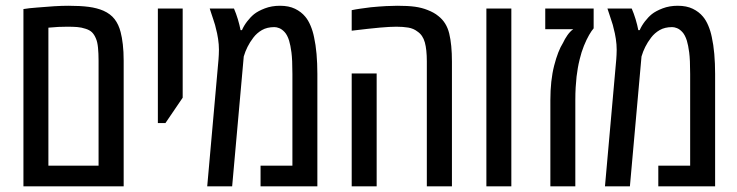

<svg xmlns="http://www.w3.org/2000/svg" viewBox="-20 -660 2611 680"><path d="M63 0V-627.9Q72.3 -629.4 84.7 -630.9Q97.2 -632.3 111.3 -633.3Q143.1 -636.2 171.6 -637.9Q200.2 -639.6 222.2 -639.6Q264.6 -639.6 294.2 -635.7Q323.7 -631.8 346.2 -622.1Q371.6 -610.8 386 -592Q400.4 -573.2 407.2 -546.4Q412.1 -527.8 415 -502.7Q418 -477.5 418 -444.8V0ZM151.4 -73.2H329.1V-445.3Q329.1 -470.7 327.1 -491Q325.2 -511.2 319.8 -523.4Q314 -537.6 305.7 -545.7Q297.4 -553.7 283.2 -558.1Q268.6 -563 253.7 -564.2Q238.8 -565.4 218.3 -565.4Q202.6 -565.4 187 -564.7Q171.4 -564 151.4 -562Z M539.1 -224.1V-629.9H627V-314L565.9 -224.1Z M713.9 0 753.9 -449.7Q754.4 -456.5 754.9 -466.1Q755.4 -475.6 755.4 -483.9Q755.4 -502.4 752.4 -522.2Q749.5 -542 744.1 -561.5Q743.2 -566.4 741.7 -571.5Q740.2 -576.7 738.5 -581.5Q736.8 -586.4 735.4 -591.3Q731.9 -601.1 729 -610.6Q726.1 -620.1 722.7 -629.9H808.6Q816.4 -611.8 822.5 -591.6Q828.6 -571.3 832 -553.2H836.9Q843.3 -568.4 855.2 -584Q867.2 -599.6 879.9 -609.9Q894 -621.1 918.2 -630.4Q942.4 -639.6 971.7 -639.6Q1002.9 -639.6 1024.9 -628.9Q1046.9 -618.2 1061 -601.1Q1071.8 -588.4 1079.8 -569.3Q1087.9 -550.3 1092.3 -528.3Q1098.1 -502.4 1101.1 -468.8Q1104 -435.1 1104 -398.4V0H902.8V-73.2H1015.6V-397.9Q1015.6 -448.7 1012.2 -474.4Q1008.8 -500 1003.9 -516.1Q997.6 -536.1 988 -546.4Q978.5 -556.6 969 -560.3Q959.5 -564 952.1 -564Q925.8 -564 907.7 -553.5Q889.6 -543 877.4 -526.9Q864.7 -510.3 856.7 -494.1Q848.6 -478 843.3 -460L802.2 0Z M1491.7 0V-442.4Q1491.7 -484.4 1484.6 -510Q1477.5 -535.6 1458.5 -548.3Q1444.8 -559.1 1426 -562.3Q1407.2 -565.4 1383.8 -565.4Q1361.8 -565.4 1326.2 -562.3Q1290.5 -559.1 1225.6 -551.3V-624Q1239.7 -627 1256.8 -629.4Q1273.9 -631.8 1293.5 -634.3Q1324.2 -637.2 1347.2 -638.4Q1370.1 -639.6 1387.2 -639.6Q1424.8 -639.6 1449.5 -636.2Q1474.1 -632.8 1494.6 -624.5Q1505.9 -620.1 1515.1 -615Q1524.4 -609.9 1532.7 -603Q1561.5 -580.6 1571 -541.3Q1580.6 -502 1580.6 -441.9V0ZM1225.6 0V-399.9H1314V0Z M1702.6 0V-629.9H1791V0Z M1929.2 0V-305.2Q1929.2 -375 1942.6 -427.5Q1956.1 -480 1974.1 -508.3Q1980 -521.5 1989.7 -535.4Q1999.5 -549.3 2010.3 -556.6H1911.1V-629.9H2082.5V-559.6Q2075.7 -552.2 2066.4 -536.1Q2057.1 -520 2048.1 -497.8Q2039.1 -475.6 2033.2 -450.7Q2028.8 -433.1 2026.4 -418.7Q2023.9 -404.3 2022 -388.7Q2020 -370.6 2018.8 -350.3Q2017.6 -330.1 2017.6 -305.2V0Z M2122.6 0 2162.6 -449.7Q2163.1 -456.5 2163.6 -466.1Q2164.1 -475.6 2164.1 -483.9Q2164.1 -502.4 2161.1 -522.2Q2158.2 -542 2152.8 -561.5Q2151.9 -566.4 2150.4 -571.5Q2148.9 -576.7 2147.2 -581.5Q2145.5 -586.4 2144 -591.3Q2140.6 -601.1 2137.7 -610.6Q2134.8 -620.1 2131.3 -629.9H2217.3Q2225.1 -611.8 2231.2 -591.6Q2237.3 -571.3 2240.7 -553.2H2245.6Q2252 -568.4 2263.9 -584Q2275.9 -599.6 2288.6 -609.9Q2302.7 -621.1 2326.9 -630.4Q2351.1 -639.6 2380.4 -639.6Q2411.6 -639.6 2433.6 -628.9Q2455.6 -618.2 2469.7 -601.1Q2480.5 -588.4 2488.5 -569.3Q2496.6 -550.3 2501 -528.3Q2506.8 -502.4 2509.8 -468.8Q2512.7 -435.1 2512.7 -398.4V0H2311.5V-73.2H2424.3V-397.9Q2424.3 -448.7 2420.9 -474.4Q2417.5 -500 2412.6 -516.1Q2406.2 -536.1 2396.7 -546.4Q2387.2 -556.6 2377.7 -560.3Q2368.2 -564 2360.8 -564Q2334.5 -564 2316.4 -553.5Q2298.3 -543 2286.1 -526.9Q2273.4 -510.3 2265.4 -494.1Q2257.3 -478 2252 -460L2210.9 0Z"/></svg>

Font: Open Sans Condensed Medium
Style: Regular
Weight: 500
Width: 3
Designer: Monotype Design Team
Foundry: Monotype Imaging Inc.
Version: Version 3.000